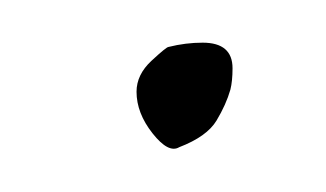

<svg xmlns="http://www.w3.org/2000/svg" viewBox="-20 -179 153 90"><path d="M64 -110Q59 -107 51.5 -116.5Q44 -126 44 -136Q44 -144 51 -150.5Q58 -157 59 -157Q63 -158 67 -158.5Q71 -159 75 -159Q89 -159 89 -147Q89 -141 88 -137Q86 -130 81.5 -122.5Q77 -115 64 -110Z"/></svg>

Font: Inspiration
Style: Regular
Weight: 400
Designer: Robert E. Leuschke
Foundry: Robert E. Leuschke
Version: Version 2.010; ttfautohint (v1.8.3)